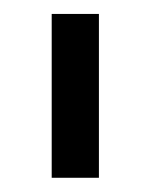

<svg xmlns="http://www.w3.org/2000/svg" viewBox="-20 -710 212 270"><path d="M52.7 -690.4H119.1V-460H52.7Z"/></svg>

Font: DINish
Style: Regular
Weight: 400
Designer: Bert Driehuis
Foundry: Playbeing
Version: Version 3.008; git-95204e4c-release